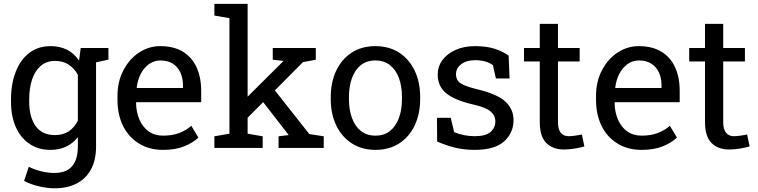

<svg xmlns="http://www.w3.org/2000/svg" viewBox="-20 -782 4008 1015"><path d="M553.2 -528.3V-466.8L487.8 -452.6V-6.8Q487.8 62 462.4 110.8Q437 160.2 387.7 186.8Q338.4 213.4 268.1 213.4Q230 213.4 185.5 202.9Q141.1 192.4 107.4 174.3L132.3 99.6Q159.2 113.8 195.8 123Q232.4 132.3 267.1 132.3Q331.5 132.3 361.6 96.2Q391.6 60.1 391.6 -6.8V-57.1Q338.9 10.3 246.6 10.3Q182.1 10.3 135.3 -22Q88.4 -53.7 63.2 -111.1Q38.1 -168.5 38.1 -244.1V-254.4Q38.1 -340.3 63.5 -403.3Q88.4 -467.3 135.3 -502.7Q182.1 -538.1 247.6 -538.1Q345.7 -538.1 397.9 -461.9L406.7 -528.3ZM391.6 -143.6V-386.7Q373 -420.4 343.3 -440.2Q313.5 -460 271.5 -460Q225.6 -460 195.3 -433.6Q164.6 -407.2 149.4 -361.1Q134.3 -314.9 134.3 -254.4V-244.1Q134.3 -164.6 168 -116.2Q201.7 -67.9 270.5 -67.9Q314 -67.9 343.3 -87.6Q372.6 -107.4 391.6 -143.6Z M841.8 10.3Q768.6 10.3 714.4 -23.4Q660.2 -56.6 630.6 -116.2Q601.1 -175.8 601.1 -253.9V-275.4Q601.1 -351.1 632.3 -410.2Q663.1 -469.7 714.6 -503.9Q766.1 -538.1 827.1 -538.1Q898.4 -538.1 946.8 -508.8Q994.6 -479.5 1019 -426.5Q1043.5 -373.5 1043.5 -301.8V-241.7H700.7L699.2 -239.3Q699.7 -189.5 717.3 -149.4Q734.4 -109.9 765.9 -87.4Q797.4 -64.9 841.8 -64.9Q890.6 -64.9 927.5 -78.9Q964.4 -92.8 991.2 -117.2L1028.8 -54.7Q1000.5 -27.3 953.9 -8.5Q907.2 10.3 841.8 10.3ZM702.6 -319.3 703.6 -316.9H947.3V-329.6Q947.3 -368.2 934.1 -397.9Q920.4 -428.2 893.8 -445.3Q867.2 -462.4 827.1 -462.4Q795.4 -462.4 768.6 -443.8Q713.9 -404.3 702.6 -319.3Z M1421.9 -528.3H1649.4V-466.3L1581.5 -453.6L1433.1 -304.2L1615.2 -73.2L1691.4 -61.5V0H1452.6V-61.5L1506.3 -67.9L1504.9 -69.8L1371.1 -242.2L1289.1 -159.7V-75.2L1368.7 -61.5V0H1113.3V-61.5L1192.9 -75.2V-686L1113.3 -699.7V-761.7H1289.1V-271L1476.1 -457L1478.5 -460L1421.9 -466.3Z M1965.3 10.3Q1892.6 10.3 1839.4 -24.4Q1786.1 -59.1 1757.3 -119.6Q1728.5 -180.2 1728.5 -258.3V-269Q1728.5 -346.7 1757.3 -408.2Q1786.1 -469.2 1839.1 -503.7Q1892.1 -538.1 1964.4 -538.1Q2037.1 -538.1 2090.8 -503.4Q2143.6 -468.8 2172.4 -408.2Q2201.2 -347.7 2201.2 -269V-258.3Q2201.2 -180.7 2172.4 -119.1Q2143.6 -58.6 2090.8 -24.2Q2038.1 10.3 1965.3 10.3ZM1965.3 -64.9Q2011.2 -64.9 2042.5 -90.3Q2073.2 -115.2 2089.1 -158.9Q2105 -202.6 2105 -258.3V-269Q2105 -324.2 2089.4 -368.7Q2073.2 -412.1 2042 -437.3Q2010.7 -462.4 1964.4 -462.4Q1918.9 -462.4 1887.2 -437.5Q1856 -412.1 1840.3 -368.4Q1824.7 -324.7 1824.7 -269V-258.3Q1824.7 -203.1 1840.3 -159.2Q1856 -115.2 1887.5 -90.1Q1918.9 -64.9 1965.3 -64.9Z M2489.3 10.3Q2436 10.3 2389.6 -0.5Q2343.3 -11.2 2291 -33.7L2290 -159.2H2362.8L2380.9 -83.5Q2432.6 -62 2489.3 -62Q2547.9 -62 2573.2 -84.5Q2598.6 -106.9 2598.6 -140.1Q2598.6 -171.4 2573 -193.1Q2547.4 -214.8 2480 -230Q2384.3 -252 2339.1 -288.8Q2293.9 -325.7 2293.9 -387.2Q2293.9 -430.2 2318.8 -464.4Q2343.8 -498 2388.2 -518.1Q2432.6 -538.1 2491.7 -538.1Q2551.8 -538.1 2594.5 -524.4Q2637.2 -510.7 2668.9 -487.8L2673.8 -367.2H2601.6L2585.9 -437.5Q2550.3 -463.9 2491.7 -463.9Q2446.8 -463.9 2418.7 -442.9Q2390.6 -421.9 2390.6 -390.1Q2390.6 -372.1 2398.9 -357.9Q2407.7 -342.8 2434.1 -331.5Q2460.4 -320.3 2497.1 -311.5Q2607.4 -285.6 2651.1 -245.6Q2694.8 -205.6 2694.8 -147Q2694.8 -80.1 2645.3 -34.9Q2595.7 10.3 2489.3 10.3Z M2960.9 8.3Q2902.3 8.3 2867.9 -26.1Q2833.5 -60.5 2833.5 -136.2V-457H2750V-528.3H2833.5V-655.8H2929.7V-528.3H3044.4V-457H2929.7V-136.2Q2929.7 -98.1 2944.8 -80.1Q2960 -62 2985.4 -62Q3002.4 -62 3023.4 -65.2Q3044.4 -68.4 3056.2 -70.8L3069.3 -7.8Q3048.3 -1.5 3017.8 3.4Q2987.3 8.3 2960.9 8.3Z M3371.6 10.3Q3298.3 10.3 3244.1 -23.4Q3189.9 -56.6 3160.4 -116.2Q3130.9 -175.8 3130.9 -253.9V-275.4Q3130.9 -351.1 3162.1 -410.2Q3192.9 -469.7 3244.4 -503.9Q3295.9 -538.1 3356.9 -538.1Q3428.2 -538.1 3476.6 -508.8Q3524.4 -479.5 3548.8 -426.5Q3573.2 -373.5 3573.2 -301.8V-241.7H3230.5L3229 -239.3Q3229.5 -189.5 3247.1 -149.4Q3264.2 -109.9 3295.7 -87.4Q3327.1 -64.9 3371.6 -64.9Q3420.4 -64.9 3457.3 -78.9Q3494.1 -92.8 3521 -117.2L3558.6 -54.7Q3530.3 -27.3 3483.6 -8.5Q3437 10.3 3371.6 10.3ZM3232.4 -319.3 3233.4 -316.9H3477.1V-329.6Q3477.1 -368.2 3463.9 -397.9Q3450.2 -428.2 3423.6 -445.3Q3397 -462.4 3356.9 -462.4Q3325.2 -462.4 3298.3 -443.8Q3243.7 -404.3 3232.4 -319.3Z M3834.5 8.3Q3775.9 8.3 3741.5 -26.1Q3707 -60.5 3707 -136.2V-457H3623.5V-528.3H3707V-655.8H3803.2V-528.3H3918V-457H3803.2V-136.2Q3803.2 -98.1 3818.4 -80.1Q3833.5 -62 3858.9 -62Q3876 -62 3897 -65.2Q3918 -68.4 3929.7 -70.8L3942.9 -7.8Q3921.9 -1.5 3891.4 3.4Q3860.8 8.3 3834.5 8.3Z"/></svg>

Font: Suwannaphum
Style: Regular
Weight: 400
Designer: Danh Hong
Version: Version 8.002; ttfautohint (v1.8.3)